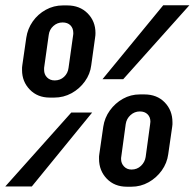

<svg xmlns="http://www.w3.org/2000/svg" viewBox="-56 -706 737 727"><path d="M424.5 1Q377.5 1 348.2 -29.5Q319 -60 319 -104.5Q319 -109.5 319 -113.5Q319 -117.5 320 -122L335 -226Q340 -260 360 -287.8Q380 -315.5 409.5 -332Q439 -348.5 473.5 -348.5H490.5Q538.5 -348.5 567.8 -318.2Q597 -288 597 -243Q597 -239 597 -235Q597 -231 596 -226L581 -122Q576.5 -88.5 556.5 -60.5Q536.5 -32.5 506.5 -15.8Q476.5 1 441.5 1ZM-36 0 214 -280H293L64.5 0ZM132.5 -336.5Q86 -336.5 56.8 -366.8Q27.5 -397 27.5 -440.5Q27.5 -445.5 27.5 -450Q27.5 -454.5 28.5 -459L43.5 -563Q48.5 -597 68 -624.8Q87.5 -652.5 117.5 -669Q147.5 -685.5 182 -685.5H198.5Q246 -685.5 275.8 -655.5Q305.5 -625.5 305.5 -581Q305.5 -577 305.2 -572.5Q305 -568 304 -563L289.5 -459Q285.5 -425.5 265.2 -397.5Q245 -369.5 214.8 -353Q184.5 -336.5 149.5 -336.5ZM151 -401.5Q172 -401.5 186.5 -415Q201 -428.5 203.5 -449L221 -573.5Q221.5 -575.5 221.5 -577.5Q221.5 -579.5 221.5 -581.5Q221.5 -599 210.8 -610Q200 -621 181 -621Q161 -621 146 -607.5Q131 -594 128.5 -573.5L111 -449Q111 -447.5 111 -445.8Q111 -444 111 -441.5Q111 -424 122.2 -412.8Q133.5 -401.5 151 -401.5ZM442 -64Q463 -64 477.8 -78Q492.5 -92 495.5 -111.5L512.5 -236Q512.5 -238.5 513 -240.8Q513.5 -243 513.5 -245.5Q513.5 -262.5 502.8 -273.2Q492 -284 473.5 -284Q453.5 -284 438.2 -270.2Q423 -256.5 420 -236L403 -111.5Q402.5 -110 402.5 -108Q402.5 -106 402.5 -103.5Q402.5 -87.5 413.5 -75.8Q424.5 -64 442 -64ZM332 -406 562 -686H661L410.5 -406Z"/></svg>

Font: Chivo Mono Medium
Style: Italic
Weight: 500
Italic angle: -8.05°
Monospace: yes
Designer: Hector Gatti
Foundry: Omnibus-Type
Version: Version 1.008